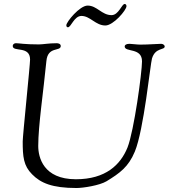

<svg xmlns="http://www.w3.org/2000/svg" viewBox="-20 -925 867 964"><path d="M313 -798C313 -792 316 -788 321 -788C337 -788 352 -845 389 -845C433 -845 460 -797 509 -797C549 -797 615 -874 615 -894C615 -901 611 -905 606 -905C591 -905 576 -849 540 -849C491 -849 467 -897 420 -897C380 -897 313 -815 313 -798ZM44 -694C44 -662 131 -697 131 -626C131 -599 94 -243 94 -215C94 -138 98 -93 141 -50C184 -6 242 19 364 19C398 19 480 6 515 -15C582 -56 625 -87 657 -164C702 -272 735 -605 743 -631C760 -688 807 -672 807 -692C807 -698 799 -705 789 -705C770 -705 727 -701 685 -701C666 -701 642 -705 630 -705C612 -705 606 -698 606 -692C606 -661 693 -688 693 -617C693 -562 653 -267 620 -184C585 -98 511 -25 361 -25C197 -25 172 -136 172 -192C172 -295 198 -465 213 -619C220 -694 285 -665 285 -694C285 -705 273 -708 265 -708C223 -708 197 -702 175 -702C102 -702 76 -708 61 -708C48 -708 44 -700 44 -694Z"/></svg>

Font: OFL Sorts Mill Goudy
Style: Italic
Weight: 500
Italic angle: -6°
Version: Version 003.000